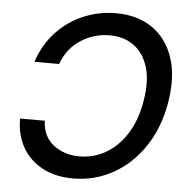

<svg xmlns="http://www.w3.org/2000/svg" viewBox="-53 -789 841 852"><g transform="rotate(5 367.5 -363.5)"><path d="M303.3 9.9Q224.1 9.9 166.2 -21.1Q108.3 -52.2 77.1 -107.2Q45.8 -162.3 46.2 -234.4H156.2Q158.7 -164.8 206.5 -127.5Q254.3 -90.2 323.9 -90.2Q385.7 -90.2 439.8 -121.3Q494 -152.3 532.5 -212.7Q571 -273.1 585.6 -361.5Q600.5 -450.3 581.5 -511.7Q562.5 -573.2 517.8 -605.1Q473 -637.1 409.8 -637.1Q341.3 -637.1 282.1 -599.3Q223 -561.4 197.8 -490.8H87.7Q113.3 -568.5 164.8 -623.8Q216.3 -679 285 -708.1Q353.7 -737.2 431.1 -737.2Q524.5 -737.2 590.4 -692.6Q656.2 -648.1 685 -565Q713.8 -481.9 695 -365.8Q675.8 -249.3 619 -165Q562.1 -80.6 480.3 -35.3Q398.4 9.9 303.3 9.9Z"/></g></svg>

Font: Inter UI Medium
Style: Italic
Weight: 500
Italic angle: 9.39999°
Designer: Rasmus Andersson
Foundry: rsms
Version: 3.2;8d6f07862